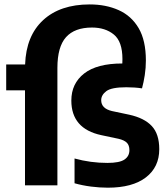

<svg xmlns="http://www.w3.org/2000/svg" viewBox="-20 -838 761 868"><path d="M8 -429.5V-546.5H93.5Q98 -676 175 -747Q252 -818 385.5 -818Q459 -818 516.5 -792.2Q574 -766.5 606.8 -710.8Q639.5 -655 639.5 -564.5Q639.5 -531 634.5 -498.5Q629.5 -466 622 -438.5Q590 -443.5 551 -443.5Q484 -443.5 460.8 -426Q437.5 -408.5 437.5 -385Q437.5 -347.5 486 -336L564 -319.5Q632.5 -304.5 666.2 -268.2Q700 -232 700 -163.5Q700 -82.5 639.5 -36Q579 10.5 467.5 10.5Q430.5 10.5 391.5 5.5Q352.5 0.5 317 -9.5V-121.5Q389.5 -101.5 465.5 -101.5Q520.5 -101.5 542.8 -116.8Q565 -132 565 -159Q565 -181.5 553.2 -193Q541.5 -204.5 516 -210.5L438 -227Q302.5 -256 302.5 -383.5Q302.5 -460.5 360.5 -505.8Q418.5 -551 533 -551Q533.5 -561 533.5 -571Q533.5 -650 494.8 -681.8Q456 -713.5 396 -713.5Q317.5 -713.5 278.5 -670Q239.5 -626.5 239.5 -531V0H93V-429.5Z"/></svg>

Font: Encode Sans Semi Condensed
Style: Bold
Weight: 700
Width: 4
Designer: Multiple Designers
Foundry: Impallari Type
Version: Version 3.000; ttfautohint (v1.8.3) -l 8 -r 50 -G 200 -x 14 